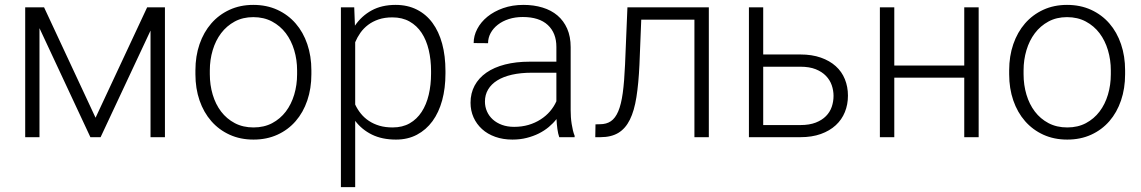

<svg xmlns="http://www.w3.org/2000/svg" viewBox="-20 -558 4641 781"><path d="M368.7 -79.1 578.6 -528.3H650.9V0H592.3V-433.6L389.2 0H347.7L140.6 -443.4V0H82.5V-528.3H159.2Z M774.9 -272Q774.9 -329.6 791.7 -378.4Q808.6 -427.2 839.4 -462.6Q870.1 -498 913.6 -518.1Q957 -538.1 1010.3 -538.1Q1064.5 -538.1 1108.2 -518.1Q1151.9 -498 1182.6 -462.6Q1213.4 -427.2 1230 -378.4Q1246.6 -329.6 1246.6 -272V-255.9Q1246.6 -198.2 1230 -149.4Q1213.4 -100.6 1182.6 -65.2Q1151.9 -29.8 1108.4 -10Q1064.9 9.8 1011.2 9.8Q957.5 9.8 914.1 -10Q870.6 -29.8 839.6 -65.2Q808.6 -100.6 791.7 -149.4Q774.9 -198.2 774.9 -255.9ZM833.5 -255.9Q833.5 -212.4 845.2 -173.1Q856.9 -133.8 879.4 -104.2Q901.9 -74.7 935.1 -57.1Q968.3 -39.6 1011.2 -39.6Q1054.2 -39.6 1087.2 -57.1Q1120.1 -74.7 1142.6 -104.2Q1165 -133.8 1176.8 -173.1Q1188.5 -212.4 1188.5 -255.9V-272Q1188.5 -314.5 1176.8 -353.8Q1165 -393.1 1142.6 -422.9Q1120.1 -452.6 1086.7 -470.5Q1053.2 -488.3 1010.3 -488.3Q967.8 -488.3 934.8 -470.5Q901.9 -452.6 879.4 -422.9Q856.9 -393.1 845.2 -353.8Q833.5 -314.5 833.5 -272Z M1792 -258.8Q1792 -199.2 1778.6 -149.9Q1765.1 -100.6 1739.3 -65.2Q1713.4 -29.8 1676 -10Q1638.7 9.8 1590.8 9.8Q1534.2 9.8 1492.9 -10.5Q1451.7 -30.8 1424.8 -66.4V203.1H1366.7V-528.3H1420.9L1423.8 -453.6Q1450.7 -493.2 1491.7 -515.6Q1532.7 -538.1 1589.4 -538.1Q1637.7 -538.1 1675.5 -519Q1713.4 -500 1739.3 -464.8Q1765.1 -429.7 1778.6 -380.1Q1792 -330.6 1792 -269ZM1733.4 -269Q1733.4 -314.9 1723.9 -355Q1714.4 -395 1695.1 -424.3Q1675.8 -453.6 1646 -470.5Q1616.2 -487.3 1576.2 -487.3Q1544.4 -487.3 1520 -479Q1495.6 -470.7 1477.3 -456.8Q1459 -442.9 1446 -424.6Q1433.1 -406.2 1424.8 -386.2V-132.8Q1434.1 -112.8 1448 -95.7Q1461.9 -78.6 1480.7 -66.2Q1499.5 -53.7 1523.4 -46.6Q1547.4 -39.6 1577.1 -39.6Q1617.2 -39.6 1646.5 -56.4Q1675.8 -73.2 1695.1 -102.8Q1714.4 -132.3 1723.9 -172.4Q1733.4 -212.4 1733.4 -258.8Z M2254.9 0Q2250 -13.7 2247.3 -33.4Q2244.6 -53.2 2243.7 -73.7Q2230.5 -56.6 2212.4 -41.5Q2194.3 -26.4 2171.9 -15.1Q2149.4 -3.9 2122.6 2.9Q2095.7 9.8 2064.5 9.8Q2025.9 9.8 1994.4 -1.5Q1962.9 -12.7 1940.7 -33Q1918.5 -53.2 1906.2 -80.6Q1894 -107.9 1894 -140.1Q1894 -178.7 1910.6 -209.7Q1927.2 -240.7 1958.5 -262.5Q1989.7 -284.2 2034.4 -295.7Q2079.1 -307.1 2134.8 -307.1H2243.2V-367.2Q2243.2 -423.8 2208.3 -456.3Q2173.3 -488.8 2106.4 -488.8Q2075.7 -488.8 2049.8 -480.5Q2023.9 -472.2 2005.1 -457.5Q1986.3 -442.9 1975.8 -423.6Q1965.3 -404.3 1965.3 -382.3L1906.7 -382.8Q1906.7 -412.6 1921.4 -440.4Q1936 -468.3 1962.6 -490Q1989.3 -511.7 2026.6 -524.9Q2064 -538.1 2109.4 -538.1Q2151.4 -538.1 2186.8 -527.3Q2222.2 -516.6 2247.6 -495.1Q2272.9 -473.6 2287.1 -441.4Q2301.3 -409.2 2301.3 -366.2V-110.4Q2301.3 -96.7 2302.2 -82Q2303.2 -67.4 2305.4 -53.7Q2307.6 -40 2310.5 -27.6Q2313.5 -15.1 2317.4 -5.9V0ZM2071.3 -42Q2103 -42 2130.1 -50Q2157.2 -58.1 2179.2 -72.3Q2201.2 -86.4 2217.3 -105.2Q2233.4 -124 2243.2 -146V-262.2H2143.1Q2098.1 -262.2 2062.7 -254.2Q2027.3 -246.1 2002.9 -231Q1978.5 -215.8 1965.6 -194.1Q1952.6 -172.4 1952.6 -145Q1952.6 -123.5 1960.9 -104.7Q1969.2 -85.9 1984.6 -72Q2000 -58.1 2022 -50Q2043.9 -42 2071.3 -42Z M2863.3 -528.3V0H2804.7V-478H2588.4L2581.1 -294.9Q2577.6 -218.8 2568.8 -163.1Q2560.1 -107.4 2542.2 -71.3Q2524.4 -35.2 2495.4 -17.6Q2466.3 0 2422.4 0H2401.4L2402.3 -52.2L2420.4 -52.7Q2446.8 -52.7 2464.8 -64.9Q2482.9 -77.1 2494.9 -105.2Q2506.8 -133.3 2513.2 -179.7Q2519.5 -226.1 2522.5 -294.9L2532.2 -528.3Z M3084.5 -336.4H3235.8Q3282.7 -336.4 3318.8 -323.7Q3355 -311 3379.6 -288.8Q3404.3 -266.6 3416.7 -235.8Q3429.2 -205.1 3429.2 -168.9Q3429.2 -132.8 3416.7 -102.1Q3404.3 -71.3 3379.6 -48.6Q3355 -25.9 3318.8 -12.9Q3282.7 0 3235.8 0H3026.4V-528.3H3084.5ZM3084.5 -286.6V-49.3H3235.8Q3272.5 -49.3 3298.1 -59.3Q3323.7 -69.3 3339.8 -85.7Q3356 -102.1 3363.3 -123.5Q3370.6 -145 3370.6 -168Q3370.6 -189.9 3363.3 -211.2Q3356 -232.4 3339.8 -249.3Q3323.7 -266.1 3298.1 -276.4Q3272.5 -286.6 3235.8 -286.6Z M3960.9 0H3902.3V-242.2H3617.7V0H3559.1V-528.3H3617.7V-291.5H3902.3V-528.3H3960.9Z M4085 -272Q4085 -329.6 4101.8 -378.4Q4118.7 -427.2 4149.4 -462.6Q4180.2 -498 4223.6 -518.1Q4267.1 -538.1 4320.3 -538.1Q4374.5 -538.1 4418.2 -518.1Q4461.9 -498 4492.7 -462.6Q4523.4 -427.2 4540 -378.4Q4556.6 -329.6 4556.6 -272V-255.9Q4556.6 -198.2 4540 -149.4Q4523.4 -100.6 4492.7 -65.2Q4461.9 -29.8 4418.5 -10Q4375 9.8 4321.3 9.8Q4267.6 9.8 4224.1 -10Q4180.7 -29.8 4149.7 -65.2Q4118.7 -100.6 4101.8 -149.4Q4085 -198.2 4085 -255.9ZM4143.6 -255.9Q4143.6 -212.4 4155.3 -173.1Q4167 -133.8 4189.5 -104.2Q4211.9 -74.7 4245.1 -57.1Q4278.3 -39.6 4321.3 -39.6Q4364.3 -39.6 4397.2 -57.1Q4430.2 -74.7 4452.6 -104.2Q4475.1 -133.8 4486.8 -173.1Q4498.5 -212.4 4498.5 -255.9V-272Q4498.5 -314.5 4486.8 -353.8Q4475.1 -393.1 4452.6 -422.9Q4430.2 -452.6 4396.7 -470.5Q4363.3 -488.3 4320.3 -488.3Q4277.8 -488.3 4244.9 -470.5Q4211.9 -452.6 4189.5 -422.9Q4167 -393.1 4155.3 -353.8Q4143.6 -314.5 4143.6 -272Z"/></svg>

Font: Melbourne
Style: Light
Weight: 300
Designer: Google
Version: Version 2.000980; 2014